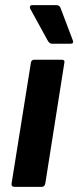

<svg xmlns="http://www.w3.org/2000/svg" viewBox="-20 -726 304 746"><path d="M37 0Q23 0 25 -13L100 -482Q102 -494 113 -494H219Q233 -494 230 -482L156 -13Q153 0 143 0ZM182 -556Q172 -556 165 -569L97 -693Q95 -698 97 -702Q99 -706 104 -706H200Q212 -706 216 -693L263 -569Q268 -556 253 -556Z"/></svg>

Font: Sofia Sans Semi Condensed ExtraBold
Style: Italic
Weight: 800
Italic angle: -9°
Version: Version 4.100